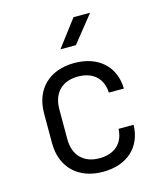

<svg xmlns="http://www.w3.org/2000/svg" viewBox="-117 -874 834 972"><g transform="rotate(-15 300.0 -387.5)"><path d="M335 -645 447 -785H360L254 -645ZM303 10C429 10 510 -63 513 -180H434C431 -105 382 -61 303 -61C221 -61 170 -111 170 -197V-353C170 -439 221 -489 303 -489C382 -489 431 -445 434 -370H513C510 -487 429 -560 303 -560C174 -560 90 -481 90 -353V-197C90 -69 174 10 303 10Z"/></g></svg>

Font: Tekne LDO Light
Style: Regular
Weight: 300
Monospace: yes
Designer: Alessio Laiso, Mario Rullo, Paolo Rosset
Foundry: Alessio Laiso
Version: Version 1.000;hotconv 1.0.109;makeotfexe 2.5.65596